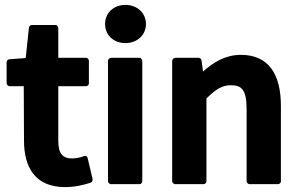

<svg xmlns="http://www.w3.org/2000/svg" viewBox="-20 -740 1223 784"><path d="M78 -166C78 -56 124 24 246 24C287 24 322 15 350 6C356 4 359 -3 358 -9L338 -94C335 -107 324 -103 321 -102C309 -97 290 -93 275 -93C236 -93 218 -112 218 -166V-388H331C336 -388 343 -392 343 -400V-491C343 -496 339 -504 331 -504H218V-625C218 -630 214 -638 206 -638H110C104 -638 99 -633 98 -626L85 -503L19 -498C13 -498 7 -493 7 -486V-400C7 -395 12 -388 20 -388H77Z M492 -564C539 -564 576 -596 576 -642C576 -688 539 -720 492 -720C445 -720 409 -688 409 -642C409 -596 445 -564 492 -564ZM421 0C421 5 426 12 434 12H549C554 12 561 8 561 0V-491C561 -496 557 -504 549 -504H434C429 -504 421 -499 421 -491Z M683 0C683 5 688 12 696 12H811C816 12 823 8 823 0V-338C861 -375 886 -392 923 -392C968 -392 987 -372 987 -293V0C987 5 992 12 1000 12H1115C1120 12 1127 8 1127 0V-308C1127 -435 1078 -516 964 -516C900 -516 852 -486 809 -448L803 -493C802 -498 798 -504 791 -504H696C691 -504 683 -499 683 -491Z"/></svg>

Font: Falling Sky
Style: Bd
Weight: 700
Designer: Paul D. Hunt
Foundry: Adobe Systems Incorporated
Version: Version 1.02